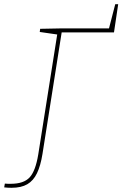

<svg xmlns="http://www.w3.org/2000/svg" viewBox="-113 -657 582 913"><path d="M-58 236Q-68 236 -76 235.5Q-84 235 -93 234L-90 216Q-82 217 -75 217Q-68 217 -62 217Q0 217 28 186.5Q56 156 69 77L160 -499L166 -492L76 -505L78 -520L179 -522H412L403 -513L435 -637H449L429 -503H176L182 -514L89 75Q80 131 63 166.5Q46 202 17 219Q-12 236 -58 236Z"/></svg>

Font: Bitter Thin
Style: Italic
Weight: 100
Italic angle: -9°
Designer: Sol Matas, and Bitter project Authors
Foundry: Sol Matas
Version: Version 2.002